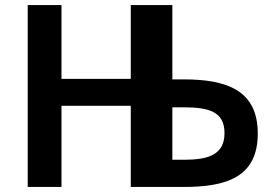

<svg xmlns="http://www.w3.org/2000/svg" viewBox="-20 -742 1102 762"><path d="M711 -316C808 -316 871 -299 871 -214C871 -128 807 -108 711 -108H664V-316ZM708 0C876 0 1003 -37 1003 -212C1003 -384 880 -427 708 -427H664V-722H499V-429H224V-722H90V0H224V-322H499V0Z"/></svg>

Font: Perun SemiBold
Style: Regular
Weight: 600
Foundry: Copyright (c) Stefan Peev, Context Ltd, 2016
Version: Version 1.089